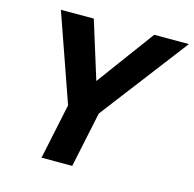

<svg xmlns="http://www.w3.org/2000/svg" viewBox="-104 -816 932 922"><g transform="rotate(15 362.0 -355.0)"><path d="M181.2 0 239.2 -275.6 87.2 -710H250.8L340 -423.6L551.2 -710H723.6L391.8 -275.6L333.8 0Z"/></g></svg>

Font: Geist
Style: Italic
Weight: 400
Italic angle: -12°
Designer: Basement.studio, Andrés Briganti, Mateo Zaragoza
Foundry: Basement.studio, Vercel, Andrés Briganti, Guido Ferreyra, Mateo Zaragoza
Version: Version 1.500